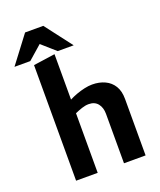

<svg xmlns="http://www.w3.org/2000/svg" viewBox="-203 -954 876 1051"><g transform="rotate(-20 234.5 -429.0)"><path d="M56.1 0V-673.3L181.9 -691.3V-426.7Q201.8 -437 225.1 -445.6Q248.4 -454.1 272.7 -459.5Q297.1 -464.9 317.8 -464.9Q359.6 -464.9 392 -449.7Q424.3 -434.6 442.6 -404.7Q460.9 -374.8 460.9 -329.3V0H335.1V-287.9Q335.1 -324.5 316.7 -347.5Q298.3 -370.4 263.3 -370.4Q244.5 -370.4 223.5 -363.4Q202.5 -356.4 181.9 -347.2V0ZM-47.7 -701 71.2 -858H177.2L297.2 -701H204.1L124.5 -771.3L44.3 -701Z"/></g></svg>

Font: Ancizar Sans Thin
Style: Regular
Weight: 100
Designer: Cesar Puertas, Viviana Monsalve, Julian Moncada, Julian Prieto, Jose Castro, Mariel Hernandez, Felipe Aragon, Sara Alarc
Version: Version 8.100